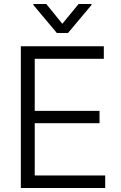

<svg xmlns="http://www.w3.org/2000/svg" viewBox="-20 -938 602 958"><path d="M84 -707H498V-644.5H153.3V-384.8H476.6V-323.2H153.3V-62.5H504.9V0H84ZM291 -819.3 372.1 -918H436.5V-913.1L319.3 -773.4H263.7L146.5 -913.1V-918H210.9Z"/></svg>

Font: Pretendard GOV Light
Style: Regular
Weight: 300
Designer: Base glyphs from Inter by Rasmus Andersson; Hangeul glyphs from Noto Sans CJK(Source Han Sans) by Jang Soo-young and Kan
Foundry: Kil Hyung-jin
Version: Version 1.309